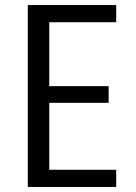

<svg xmlns="http://www.w3.org/2000/svg" viewBox="-20 -740 540 760"><path d="M410 -333H175V-68H440V0H90V-720H440V-652H175V-399H410Z"/></svg>

Font: Carrois Gothic
Style: Regular
Weight: 400
Designer: Ralph du Carrois
Foundry: Ralph du Carrois
Version: Version 1.001